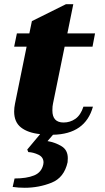

<svg xmlns="http://www.w3.org/2000/svg" viewBox="-20 -628 499 909"><path d="M375 -123H420Q384 7 231 10L205 40Q241 46 271 64Q301 82 301 121L300 140Q284 213 224 237Q164 261 97 261Q67 261 40 257L49 217Q106 217 141.5 202.5Q177 188 185 150Q186 147 186 141Q186 116 162 104.5Q138 93 114 92L109 80L170 7Q112 1 79.5 -24.5Q47 -50 47 -100Q47 -118 51 -137L106 -407H47L60 -470H119L131 -528L292 -608H327L299 -470H430L418 -407H286L231 -138Q228 -126 228 -105Q228 -48 281 -48Q312 -48 337 -65.5Q362 -83 375 -123Z"/></svg>

Font: Taviraj ExtraBold
Style: Italic
Weight: 800
Italic angle: -12°
Designer: Katatrad Team
Foundry: CadsonDemak
Version: Version 1.001